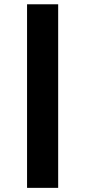

<svg xmlns="http://www.w3.org/2000/svg" viewBox="-20 -821 401 904"><path d="M107.4 63.5V-800.8H253.9V63.5Z"/></svg>

Font: Berenika
Style: Bold
Weight: 700
Designer: Wojciech Kalinowski "wmk69" (wmk69@o2.pl)
Foundry: Wojciech Kalinowski "wmk69" (wmk69@o2.pl)
Version: Version 3.1.0; 2021-05-14